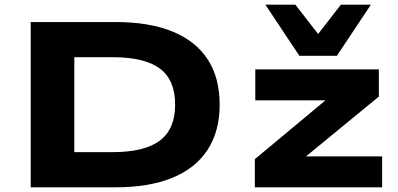

<svg xmlns="http://www.w3.org/2000/svg" viewBox="-20 -799 1696 819"><path d="M111 0V-705H472Q617 -705 716 -664.5Q815 -624 866 -545.5Q917 -467 917 -353Q917 -239 865.5 -160Q814 -81 715 -40.5Q616 0 472 0ZM297 -150H460Q596 -150 661.5 -199Q727 -248 727 -353Q727 -458 662 -506.5Q597 -555 460 -555H297ZM1067 0V-120L1426 -419L1425 -371H1069V-503H1596V-387L1233 -89L1235 -132H1610V0ZM1257 -561 1112 -779H1240L1337 -654L1434 -779H1562L1417 -561Z"/></svg>

Font: Nunito Sans 7pt Expanded ExtraBold
Style: Regular
Weight: 800
Width: 7
Designer: Vernon Adams
Foundry: Vernon Adams
Version: Version 3.101;gftools[0.9.27]